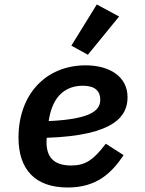

<svg xmlns="http://www.w3.org/2000/svg" viewBox="-20 -817 640 849"><path d="M279.5 12.1C404.1 12.1 471.2 -47.9 526.6 -131L447.8 -181.5C392.8 -109 357.2 -85.2 294.7 -85.2C212 -85.2 185.7 -128.2 185.7 -188.6C185.7 -192.8 185.7 -198.9 186.8 -207.7C492.5 -218 544 -307.2 544 -387.1C544 -480.1 462 -528.1 359 -528.1C181.5 -528.1 61.8 -398.4 61.8 -208.5C61.8 -67.8 134.9 12.1 279.5 12.1ZM195.3 -281.6 197.4 -294.4C215.2 -392.8 269.9 -437.9 346.9 -437.9C400.9 -437.9 423.3 -413.4 423.3 -377.1C423.3 -338.4 402.7 -290.8 195.3 -281.6ZM295.5 -615.1 368.6 -574.9 506.7 -744 408 -797.2Z"/></svg>

Font: Margiela Mono Italic SmBold It
Style: Regular
Weight: 600
Designer: Mike Abbink, Paul van der Laan, Pieter van Rosmalen
Foundry: Bold Monday
Version: Version 2.003 2021